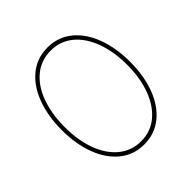

<svg xmlns="http://www.w3.org/2000/svg" viewBox="-103 -1051 1416 1416"><g transform="rotate(45 604.5 -343.5)"><path d="M99 -343Q99 -453 165 -534Q231 -615 346 -657.5Q461 -700 605 -700Q749 -700 863.5 -657.5Q978 -615 1044 -534Q1110 -453 1110 -343Q1110 -233 1044 -152.5Q978 -72 863.5 -29.5Q749 13 605 13Q461 13 346 -29.5Q231 -72 165 -152.5Q99 -233 99 -343ZM1077 -343Q1077 -443 1016 -516.5Q955 -590 848 -629.5Q741 -669 605 -669Q468 -669 360.5 -629.5Q253 -590 192.5 -516.5Q132 -443 132 -343Q132 -244 192.5 -170Q253 -96 360.5 -57Q468 -18 605 -18Q741 -18 848 -57Q955 -96 1016 -170Q1077 -244 1077 -343Z"/></g></svg>

Font: BioRhyme Expanded ExtraLight
Style: Regular
Weight: 275
Width: 7
Designer: Aoife Mooney
Foundry: Aoife Mooney Type
Version: Version 1.001